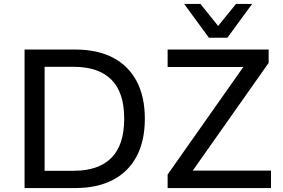

<svg xmlns="http://www.w3.org/2000/svg" viewBox="-20 -957 1439 977"><path d="M105 0V-705H361Q475 -705 554 -664Q633 -623 675 -544.5Q717 -466 717 -353Q717 -240 675 -161Q633 -82 553.5 -41Q474 0 361 0ZM207 -88H355Q481 -88 546.5 -153.5Q612 -219 612 -353Q612 -487 546.5 -552Q481 -617 355 -617H207ZM833 0V-69L1249 -660L1261 -616H833V-705H1347V-637L930 -45L919 -89H1359V0ZM1043 -765 917 -937H1000L1090 -825L1181 -937H1263L1137 -765Z"/></svg>

Font: Nunito Sans 7pt Medium
Style: Regular
Weight: 500
Designer: Vernon Adams
Foundry: Vernon Adams
Version: Version 3.101;gftools[0.9.27]